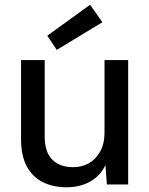

<svg xmlns="http://www.w3.org/2000/svg" viewBox="-20 -780 632 812"><path d="M261 12Q203 12 159.5 -10.5Q116 -33 92.5 -78Q69 -123 69 -191V-526H169V-203Q169 -137 201 -105Q233 -73 289 -73Q326 -73 355.5 -89.5Q385 -106 403.5 -139Q422 -172 422 -220V-526H522V0H432L426 -82Q405 -37 362 -12.5Q319 12 261 12ZM220 -569 180 -629 361 -760 413 -686Z"/></svg>

Font: DM Sans 9pt Medium
Style: Regular
Weight: 500
Version: Version 4.004;gftools[0.9.30]